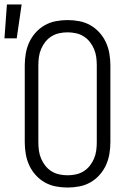

<svg xmlns="http://www.w3.org/2000/svg" viewBox="-53 -833 573 861"><path d="M250 8Q224 8 197.5 3Q171 -2 148 -15Q125 -28 107 -48Q89 -68 78 -92Q67 -116 62.5 -142.5Q58 -169 58 -195V-540Q58 -566 62.5 -592.5Q67 -619 78 -643Q89 -667 107 -687Q125 -707 148 -720Q171 -733 197.5 -738Q224 -743 250 -743Q276 -743 302.5 -738Q329 -733 352 -720Q375 -707 393 -687Q411 -667 422 -643Q433 -619 437.5 -592.5Q442 -566 442 -540V-195Q442 -169 437.5 -142.5Q433 -116 422 -92Q411 -68 393 -48Q375 -28 352 -15Q329 -2 302.5 3Q276 8 250 8ZM250 -47Q269 -47 287.5 -51Q306 -55 322 -65Q338 -75 349.5 -89.5Q361 -104 368.5 -121.5Q376 -139 378.5 -157.5Q381 -176 381 -195V-540Q381 -559 378.5 -577.5Q376 -596 368.5 -613.5Q361 -631 349.5 -645.5Q338 -660 322 -670Q306 -680 287.5 -684Q269 -688 250 -688Q231 -688 212.5 -684Q194 -680 178 -670Q162 -660 150.5 -645.5Q139 -631 131.5 -613.5Q124 -596 121.5 -577.5Q119 -559 119 -540V-195Q119 -176 121.5 -157.5Q124 -139 131.5 -121.5Q139 -104 150.5 -89.5Q162 -75 178 -65Q194 -55 212.5 -51Q231 -47 250 -47ZM-33 -661 -22 -813H44L22 -661Z"/></svg>

Font: Iosevka Curly Light
Style: Regular
Weight: 300
Monospace: yes
Designer: Belleve Invis
Foundry: Belleve Invis
Version: Version 22.1.2; ttfautohint (v1.8.4)